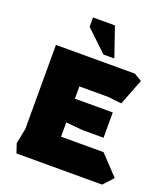

<svg xmlns="http://www.w3.org/2000/svg" viewBox="-166 -1061 1030 1177"><g transform="rotate(20 349.0 -472.0)"><path d="M80 0 60 -60 80 -160V-708H595L645 -678L579 -508L489 -518H302V-438H549V-273H411L302 -283V-190H579L698 -64L639 0ZM374 -752 236 -883V-944H379L445 -752Z"/></g></svg>

Font: Rowdies
Style: Bold
Weight: 700
Designer: Jaikishan Patel
Version: Version 1.000; ttfautohint (v1.8.3)